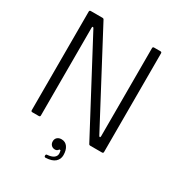

<svg xmlns="http://www.w3.org/2000/svg" viewBox="-224 -901 1153 1253"><g transform="rotate(30 352.0 -274.5)"><path d="M89 0Q79 0 79 -10V-753Q79 -763 89 -763H177Q186 -763 189 -756L544 -86Q547 -80 551 -80Q556 -80 556 -89V-753Q556 -763 566 -763H614Q624 -763 624 -753V-10Q624 0 614 0H526Q517 0 514 -7L160 -674Q157 -680 153 -680Q148 -680 148 -672V-10Q148 0 138 0ZM302 203Q302 192 312 192Q342 190 359 178Q376 166 376 146Q376 135 372 122H363Q355 137 338 137Q321 137 310 126Q299 115 299 97Q299 79 311 68Q323 57 343 57Q372 57 388.5 80Q405 103 405 141Q405 172 382.5 192Q360 212 312 214Q302 214 302 203Z"/></g></svg>

Font: Open Sauce Two Light
Style: Regular
Weight: 300
Designer: Alfredo Marco Pradil
Foundry: Creative Sauce Fz LLC
Version: Version 1.477